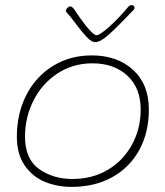

<svg xmlns="http://www.w3.org/2000/svg" viewBox="-20 -732 645 752"><path d="M46 -197Q46 -287 83 -359.5Q120 -432 187 -473.5Q254 -515 339 -515Q439 -515 501 -458.5Q563 -402 563 -303Q563 -213 525.5 -144.5Q488 -76 419.5 -38Q351 0 260 0Q205 0 156.5 -19.5Q108 -39 77 -83.5Q46 -128 46 -197ZM531 -303Q531 -387 479 -435.5Q427 -484 342 -484Q266 -484 205.5 -444.5Q145 -405 111.5 -339Q78 -273 78 -197Q78 -109 133 -70Q188 -31 264 -31Q342 -31 402.5 -67Q463 -103 497 -165.5Q531 -228 531 -303ZM507 -701Q507 -697 504.5 -694.5Q502 -692 501 -691L474 -663Q431 -618 401.5 -592.5Q372 -567 353 -567Q338 -567 319 -587.5Q300 -608 273 -644Q254 -670 243 -681Q238 -686 238 -689Q238 -695 244 -701Q250 -707 255 -707Q263 -707 273 -692Q302 -648 325 -621Q348 -594 358 -594Q370 -594 406 -625.5Q442 -657 482 -705Q488 -712 496 -712Q501 -712 504 -709Q507 -706 507 -701Z"/></svg>

Font: Mali ExtraLight
Style: Italic
Weight: 275
Italic angle: -10°
Version: Version 1.000; ttfautohint (v1.6)